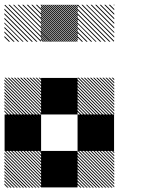

<svg xmlns="http://www.w3.org/2000/svg" viewBox="-21 -856 708 877"><path d="M500.8 -155.8 489.2 -167.5H495L500.8 -161.7ZM500.8 -141.7 475 -167.5H480.8L500.8 -147.5ZM500.8 -127.5 460.8 -167.5H466.7L500.8 -133.3ZM500.8 -113.3 446.7 -167.5H452.5L500.8 -119.2ZM500.8 -99.2 432.5 -167.5H438.3L500.8 -105ZM500.8 -85 418.3 -167.5H424.2L500.8 -90.8ZM500.8 -70.8 404.2 -167.5H410L500.8 -76.7ZM500.8 -56.7 390 -167.5H395.8L500.8 -62.5ZM500.8 -42.5 375.8 -167.5H381.7L500.8 -48.3ZM500.8 -28.3 361.7 -167.5H367.5L500.8 -34.2ZM500.8 -14.2 347.5 -167.5H353.3L500.8 -20ZM500.8 0 333.3 -167.5H339.2L500.8 -5.8ZM487.5 0.8 332.5 -154.2V-160L493.3 0.8ZM473.3 0.8 332.5 -140V-145.8L479.2 0.8ZM459.2 0.8 332.5 -125.8V-131.7L465 0.8ZM445 0.8 332.5 -111.7V-117.5L450.8 0.8ZM430 0.8 332.5 -96.7V-103.3L436.7 0.8ZM416.7 0.8 332.5 -83.3V-89.2L422.5 0.8ZM402.5 0.8 332.5 -69.2V-75L408.3 0.8ZM388.3 0.8 332.5 -55V-60.8L394.2 0.8ZM374.2 0.8 332.5 -40.8V-46.7L380 0.8ZM360 0.8 332.5 -26.7V-32.5L365.8 0.8ZM345.8 0.8 332.5 -12.5V-18.3L351.7 0.8ZM167.5 -155.8 155.8 -167.5H161.7L167.5 -161.7ZM167.5 -141.7 141.7 -167.5H147.5L167.5 -147.5ZM167.5 -127.5 127.5 -167.5H133.3L167.5 -133.3ZM167.5 -113.3 113.3 -167.5H119.2L167.5 -119.2ZM167.5 -99.2 99.2 -167.5H105L167.5 -105ZM167.5 -85 85 -167.5H90.8L167.5 -90.8ZM167.5 -70.8 70.8 -167.5H76.7L167.5 -76.7ZM167.5 -56.7 56.7 -167.5H62.5L167.5 -62.5ZM167.5 -42.5 42.5 -167.5H48.3L167.5 -48.3ZM167.5 -28.3 28.3 -167.5H34.2L167.5 -34.2ZM167.5 -14.2 14.2 -167.5H20L167.5 -20ZM167.5 0 0 -167.5H5.8L167.5 -5.8ZM154.2 0.8 -0.8 -154.2V-160L160 0.8ZM140 0.8 -0.8 -140V-145.8L145.8 0.8ZM125.8 0.8 -0.8 -125.8V-131.7L131.7 0.8ZM111.7 0.8 -0.8 -111.7V-117.5L117.5 0.8ZM96.7 0.8 -0.8 -96.7V-103.3L103.3 0.8ZM83.3 0.8 -0.8 -83.3V-89.2L89.2 0.8ZM69.2 0.8 -0.8 -69.2V-75L75 0.8ZM55 0.8 -0.8 -55V-60.8L60.8 0.8ZM40.8 0.8 -0.8 -40.8V-46.7L46.7 0.8ZM26.7 0.8 -0.8 -26.7V-32.5L32.5 0.8ZM12.5 0.8 -0.8 -12.5V-18.3L18.3 0.8ZM500.8 -489.2 489.2 -500.8H495L500.8 -495ZM500.8 -475 475 -500.8H480.8L500.8 -480.8ZM500.8 -460.8 460.8 -500.8H466.7L500.8 -466.7ZM500.8 -446.7 446.7 -500.8H452.5L500.8 -452.5ZM500.8 -432.5 432.5 -500.8H438.3L500.8 -438.3ZM500.8 -418.3 418.3 -500.8H424.2L500.8 -424.2ZM500.8 -404.2 404.2 -500.8H410L500.8 -410ZM500.8 -390 390 -500.8H395.8L500.8 -395.8ZM500.8 -375.8 375.8 -500.8H381.7L500.8 -381.7ZM500.8 -361.7 361.7 -500.8H367.5L500.8 -367.5ZM500.8 -347.5 347.5 -500.8H353.3L500.8 -353.3ZM500.8 -333.3 333.3 -500.8H339.2L500.8 -339.2ZM487.5 -332.5 332.5 -487.5V-493.3L493.3 -332.5ZM473.3 -332.5 332.5 -473.3V-479.2L479.2 -332.5ZM459.2 -332.5 332.5 -459.2V-465L465 -332.5ZM445 -332.5 332.5 -445V-450.8L450.8 -332.5ZM430 -332.5 332.5 -430V-436.7L436.7 -332.5ZM416.7 -332.5 332.5 -416.7V-422.5L422.5 -332.5ZM402.5 -332.5 332.5 -402.5V-408.3L408.3 -332.5ZM388.3 -332.5 332.5 -388.3V-394.2L394.2 -332.5ZM374.2 -332.5 332.5 -374.2V-380L380 -332.5ZM360 -332.5 332.5 -360V-365.8L365.8 -332.5ZM345.8 -332.5 332.5 -345.8V-351.7L351.7 -332.5ZM167.5 -489.2 155.8 -500.8H161.7L167.5 -495ZM167.5 -475 141.7 -500.8H147.5L167.5 -480.8ZM167.5 -460.8 127.5 -500.8H133.3L167.5 -466.7ZM167.5 -446.7 113.3 -500.8H119.2L167.5 -452.5ZM167.5 -432.5 99.2 -500.8H105L167.5 -438.3ZM167.5 -418.3 85 -500.8H90.8L167.5 -424.2ZM167.5 -404.2 70.8 -500.8H76.7L167.5 -410ZM167.5 -390 56.7 -500.8H62.5L167.5 -395.8ZM167.5 -375.8 42.5 -500.8H48.3L167.5 -381.7ZM167.5 -361.7 28.3 -500.8H34.2L167.5 -367.5ZM167.5 -347.5 14.2 -500.8H20L167.5 -353.3ZM167.5 -333.3 0 -500.8H5.8L167.5 -339.2ZM154.2 -332.5 -0.8 -487.5V-493.3L160 -332.5ZM140 -332.5 -0.8 -473.3V-479.2L145.8 -332.5ZM125.8 -332.5 -0.8 -459.2V-465L131.7 -332.5ZM111.7 -332.5 -0.8 -445V-450.8L117.5 -332.5ZM96.7 -332.5 -0.8 -430V-436.7L103.3 -332.5ZM83.3 -332.5 -0.8 -416.7V-422.5L89.2 -332.5ZM69.2 -332.5 -0.8 -402.5V-408.3L75 -332.5ZM55 -332.5 -0.8 -388.3V-394.2L60.8 -332.5ZM40.8 -332.5 -0.8 -374.2V-380L46.7 -332.5ZM26.7 -332.5 -0.8 -360V-365.8L32.5 -332.5ZM12.5 -332.5 -0.8 -345.8V-351.7L18.3 -332.5ZM500.8 -830 496.7 -834.2H500.8ZM500.8 -809.2 475.8 -834.2H481.7L500.8 -815ZM500.8 -788.3 455 -834.2H460.8L500.8 -794.2ZM500.8 -767.5 434.2 -834.2H440L500.8 -773.3ZM500.8 -746.7 413.3 -834.2H419.2L500.8 -752.5ZM500.8 -725.8 392.5 -834.2H398.3L500.8 -731.7ZM500.8 -705 371.7 -834.2H376.7L500.8 -710ZM500.8 -684.2 350.8 -834.2H356.7L500.8 -690ZM498.3 -665.8 332.5 -831.7 335.8 -834.2 500.8 -669.2ZM477.5 -665.8 332.5 -810.8V-816.7L483.3 -665.8ZM456.7 -665.8 332.5 -790V-795.8L462.5 -665.8ZM435.8 -665.8 332.5 -769.2V-775L441.7 -665.8ZM415 -665.8 332.5 -748.3V-753.3L420 -665.8ZM394.2 -665.8 332.5 -727.5V-733.3L400 -665.8ZM373.3 -665.8 332.5 -706.7V-712.5L379.2 -665.8ZM352.5 -665.8 332.5 -685.8V-691.7L358.3 -665.8ZM500.8 -834.2H502.5L500.8 -835.8ZM334.2 -826.7 326.7 -834.2H332.5L334.2 -832.5ZM334.2 -817.5 317.5 -834.2H323.3L334.2 -823.3ZM334.2 -808.3 308.3 -834.2H314.2L334.2 -814.2ZM334.2 -799.2 299.2 -834.2H305L334.2 -805ZM334.2 -790 290 -834.2H295.8L334.2 -795.8ZM334.2 -780.8 280.8 -834.2H286.7L334.2 -786.7ZM334.2 -771.7 271.7 -834.2H277.5L334.2 -777.5ZM334.2 -762.5 262.5 -834.2H268.3L334.2 -768.3ZM334.2 -753.3 253.3 -834.2H259.2L334.2 -759.2ZM334.2 -744.2 244.2 -834.2H250L334.2 -750ZM334.2 -735 235 -834.2H240.8L334.2 -740.8ZM334.2 -725.8 225.8 -834.2H231.7L334.2 -731.7ZM334.2 -716.7 216.7 -834.2H222.5L334.2 -722.5ZM334.2 -707.5 207.5 -834.2H213.3L334.2 -713.3ZM334.2 -698.3 198.3 -834.2H204.2L334.2 -704.2ZM334.2 -689.2 189.2 -834.2H195L334.2 -695ZM334.2 -680 180 -834.2H185.8L334.2 -685.8ZM334.2 -670.8 170.8 -834.2H176.7L334.2 -676.7ZM330 -665.8 165.8 -830 167.5 -834.2 334.2 -667.5ZM320.8 -665.8 165.8 -820.8V-826.7L326.7 -665.8ZM311.7 -665.8 165.8 -811.7V-817.5L317.5 -665.8ZM302.5 -665.8 165.8 -802.5V-808.3L308.3 -665.8ZM293.3 -665.8 165.8 -793.3V-799.2L299.2 -665.8ZM284.2 -665.8 165.8 -784.2V-790L290 -665.8ZM275 -665.8 165.8 -775V-780.8L280.8 -665.8ZM265.8 -665.8 165.8 -765.8V-771.7L271.7 -665.8ZM256.7 -665.8 165.8 -756.7V-762.5L262.5 -665.8ZM247.5 -665.8 165.8 -747.5V-753.3L253.3 -665.8ZM238.3 -665.8 165.8 -738.3V-744.2L244.2 -665.8ZM229.2 -665.8 165.8 -729.2V-735L235 -665.8ZM220 -665.8 165.8 -720V-725.8L225.8 -665.8ZM210 -665.8 165.8 -710V-716.7L216.7 -665.8ZM201.7 -665.8 165.8 -701.7V-707.5L207.5 -665.8ZM192.5 -665.8 165.8 -692.5V-698.3L198.3 -665.8ZM183.3 -665.8 165.8 -683.3V-689.2L189.2 -665.8ZM174.2 -665.8 165.8 -674.2V-680L180 -665.8ZM167.5 -830 163.3 -834.2H167.5ZM167.5 -809.2 142.5 -834.2H148.3L167.5 -815ZM167.5 -788.3 121.7 -834.2H127.5L167.5 -794.2ZM167.5 -767.5 100.8 -834.2H106.7L167.5 -773.3ZM167.5 -746.7 80 -834.2H85.8L167.5 -752.5ZM167.5 -725.8 59.2 -834.2H65L167.5 -731.7ZM167.5 -705 38.3 -834.2H43.3L167.5 -710ZM167.5 -684.2 17.5 -834.2H23.3L167.5 -690ZM165 -665.8 -0.8 -831.7 2.5 -834.2 167.5 -669.2ZM144.2 -665.8 -0.8 -810.8V-816.7L150 -665.8ZM123.3 -665.8 -0.8 -790V-795.8L129.2 -665.8ZM102.5 -665.8 -0.8 -769.2V-775L108.3 -665.8ZM81.7 -665.8 -0.8 -748.3V-753.3L86.7 -665.8ZM60.8 -665.8 -0.8 -727.5V-733.3L66.7 -665.8ZM40 -665.8 -0.8 -706.7V-712.5L45.8 -665.8ZM19.2 -665.8 -0.8 -685.8V-691.7L25 -665.8ZM167.5 -834.2H169.2L167.5 -835.8ZM166.7 -166.7H333.3V0H166.7ZM333.3 -333.3H500V-166.7H333.3ZM0 -333.3H166.7V-166.7H0ZM166.7 -500H333.3V-333.3H166.7Z"/></svg>

Font: 0xA000-Pixelated-Mono
Style: Pixelated-Mono
Weight: 400
Version: Version 0.1